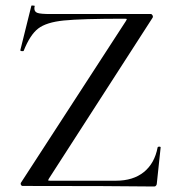

<svg xmlns="http://www.w3.org/2000/svg" viewBox="-20 -676 638 698"><path d="M441 -606Q441 -608 433 -608Q276 -608 212 -601.5Q148 -595 118.5 -572Q89 -549 66 -491Q65 -490 62 -490Q53 -490 54 -494L94 -655Q94 -656 98 -656Q108 -656 106 -653Q105 -650 105 -645Q105 -633 116.5 -629Q128 -625 163 -625H528Q532 -625 534.5 -620.5Q537 -616 535 -612L158 -27L155 -21Q155 -19 163 -19H401Q464 -19 503 -50.5Q542 -82 553 -140Q554 -143 559 -143Q564 -143 564 -140L550 -8Q550 -5 547.5 -1.5Q545 2 541 2Q392 0 62 0Q58 0 56 -4.5Q54 -9 57 -13L438 -600Z"/></svg>

Font: Cormorant Infant Medium
Style: Regular
Weight: 500
Designer: Christian Thalmann (Catharsis Fonts)
Foundry: Catharsis Fonts
Version: Version 4.000